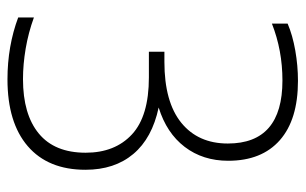

<svg xmlns="http://www.w3.org/2000/svg" viewBox="-168 -620 798 501"><g transform="rotate(90 230.5 -370.0)"><path d="M187.5 9Q101 9 26 -19V-60Q66 -45.5 107.2 -38.5Q148.5 -31.5 187 -31.5Q279 -31.5 329 -72.8Q379 -114 379 -195Q379 -271.5 331.2 -315.8Q283.5 -360 182.5 -360H115.5V-400.5H142Q246.5 -400.5 300.8 -444.5Q355 -488.5 355 -566Q355 -708.5 190.5 -708.5Q112 -708.5 42 -681V-722Q72.5 -735 112.2 -742Q152 -749 191.5 -749Q292.5 -749 346.2 -701.8Q400 -654.5 400 -567Q400 -501 363.8 -453.5Q327.5 -406 261 -385.5Q341 -368.5 382.2 -319.5Q423.5 -270.5 423.5 -194.5Q423.5 -97 362 -44Q300.5 9 187.5 9Z"/></g></svg>

Font: Encode Sans SemiCondensed SemiCondensed ExtraLight
Style: Regular
Weight: 200
Width: 4
Designer: Multiple Designers
Foundry: Impallari Type
Version: Version 3.000; ttfautohint (v1.8.3) -l 8 -r 50 -G 200 -x 14 